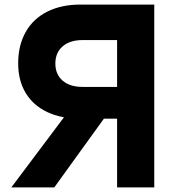

<svg xmlns="http://www.w3.org/2000/svg" viewBox="-20 -820 790 840"><path d="M492.3 -300.7H331.9Q248 -300.7 186.6 -329.8Q125.1 -359 92.3 -413.4Q59.5 -467.9 59.5 -542.6Q59.5 -621.6 92.3 -679.8Q125 -738 186.6 -769Q248.3 -800 331.9 -800H654.9V0H492.3ZM275.1 -327.3H453.7L217.4 0H29.5ZM492.3 -439.8V-644.7H341.3Q285.7 -644.7 254 -617.1Q222.2 -589.6 222.2 -542.1Q222.2 -494.7 254 -467.2Q285.7 -439.8 341.3 -439.8Z"/></svg>

Font: Martian Mono sWd Rg
Style: Regular
Weight: 400
Width: 6
Monospace: yes
Designer: Roman Shamin
Foundry: Evil Martians
Version: Version 1.000